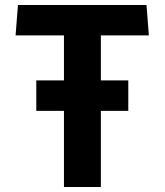

<svg xmlns="http://www.w3.org/2000/svg" viewBox="-20 -750 660 770"><path d="M125.5 -305.5H236.5V0H384.5V-305.5H494.5V-427.5H384.5V-608H577L567.5 -730H52L42.5 -608H236.5V-427.5H125.5Z"/></svg>

Font: Monaspace Krypton
Style: Bold
Weight: 700
Designer: Riley Cran & the Lettermatic Team
Foundry: Lettermatic
Version: Version 1.200 (Monaspace Krypton)